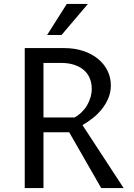

<svg xmlns="http://www.w3.org/2000/svg" viewBox="-20 -961 683 981"><path d="M202.1 -285.2V0H106.4V-715.3H308.6Q361.3 -715.3 405.3 -700.7Q449.2 -686 480.5 -660.4Q511.7 -634.8 529.1 -600.1Q546.4 -565.4 546.4 -525.4Q546.4 -490.2 533.7 -459.7Q521 -429.2 500.5 -403.6Q480 -377.9 453.9 -357.4Q427.7 -336.9 401.4 -321.8L611.8 0H497.1L333.5 -285.2ZM202.1 -360.8H360.8Q381.3 -372.1 397.7 -388.2Q414.1 -404.3 425.3 -423.6Q436.5 -442.9 442.6 -464.4Q448.7 -485.8 448.7 -508.3Q448.7 -536.1 439 -560.3Q429.2 -584.5 409.4 -602.1Q389.6 -619.6 359.9 -629.6Q330.1 -639.6 290 -639.6H202.1ZM220.7 -782.2 321.3 -940.9H429.2L294.4 -782.2Z"/></svg>

Font: Proza Libre
Style: Regular
Weight: 400
Designer: Jasper de Waard
Foundry: Jasper de Waard
Version: Version 1.000; ttfautohint (v1.4.1.8-43bc)